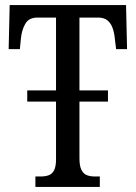

<svg xmlns="http://www.w3.org/2000/svg" viewBox="-20 -734 534 754"><path d="M119 0V-41H141Q157 -41 170.5 -45.5Q184 -50 192 -64.5Q200 -79 200 -108V-335H87V-379H200V-665H127Q93 -665 79 -640Q65 -615 62 -582L58 -541H14L18 -714H475L479 -541H436L431 -582Q429 -604 422.5 -623Q416 -642 402.5 -653.5Q389 -665 365 -665H292V-379H404V-335H292V-113Q292 -82 300 -66.5Q308 -51 321.5 -46Q335 -41 351 -41H372V0Z"/></svg>

Font: Noto Serif ExtraCondensed
Style: Regular
Weight: 400
Width: 2
Designer: Monotype Design Team
Foundry: Monotype Imaging Inc.
Version: Version 2.013